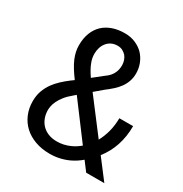

<svg xmlns="http://www.w3.org/2000/svg" viewBox="-170 -849 940 988"><g transform="rotate(30 300.0 -355.5)"><path d="M52.2 -182.1Q52.2 -140.1 67.1 -104.7Q82 -69.3 109.4 -43.9Q136.7 -18.6 175.8 -4.4Q214.8 9.8 263.2 9.8Q293 9.8 321 3.4Q349.1 -2.9 375 -15.1Q390.6 -22.5 405.5 -32.2Q420.4 -42 434.1 -53.7L474.6 0H582.5L494.1 -115.7Q528.3 -158.7 546.1 -212.2Q564 -265.6 564 -328.1H482.4Q481.9 -285.2 472.2 -248Q462.4 -210.9 445.3 -179.7L295.4 -376.5L341.3 -415.5Q362.8 -431.6 381.3 -448.2Q399.9 -464.8 413.6 -483.4Q426.8 -502 434.3 -523.2Q441.9 -544.4 441.9 -570.3Q441.9 -600.6 431.2 -627.9Q420.4 -655.3 400.9 -676.3Q380.9 -696.8 352.5 -709Q324.2 -721.2 289.6 -721.2Q249.5 -721.2 217.3 -710Q185.1 -698.7 162.1 -677.2Q139.2 -655.3 126.7 -623.3Q114.3 -591.3 114.3 -549.8Q114.3 -530.3 118.4 -511.7Q122.6 -493.2 129.9 -475.1Q139.2 -453.1 153.3 -430.4Q167.5 -407.7 185.5 -383.3L168 -370.6Q144 -352.5 124.3 -334Q104.5 -315.4 89.4 -294.9Q71.8 -270.5 62 -242.7Q52.2 -214.8 52.2 -182.1ZM263.2 -63.5Q233.4 -63.5 210.9 -72.8Q188.5 -82 173.3 -98.1Q158.2 -114.3 150.4 -135.7Q142.6 -157.2 142.6 -182.1Q142.6 -191.4 145.3 -205.3Q147.9 -219.2 156.2 -236.3Q164.1 -252.9 179.2 -272Q194.3 -291 218.8 -311L232.4 -322.8L390.1 -112.3Q378.4 -102.5 366 -94.5Q353.5 -86.4 340.3 -80.6Q322.3 -72.3 302.7 -67.9Q283.2 -63.5 263.2 -63.5ZM205.1 -550.8Q205.1 -570.3 210.4 -587.6Q215.8 -605 226.6 -618.2Q236.8 -631.3 252.7 -639.2Q268.6 -647 289.6 -647Q305.7 -647 318.4 -640.4Q331.1 -633.8 340.3 -623.5Q349.1 -612.8 353.8 -598.9Q358.4 -585 358.4 -570.3Q358.4 -559.1 356.2 -547.4Q354 -535.6 348.6 -524.4Q343.3 -512.7 333.5 -501.5Q323.7 -490.2 308.6 -480L251.5 -434.6Q239.3 -452.1 230 -468.8Q220.7 -485.4 214.8 -501.5Q210 -513.7 207.5 -526.1Q205.1 -538.6 205.1 -550.8Z"/></g></svg>

Font: RobotoMono Nerd Font
Style: Regular
Weight: 400
Monospace: yes
Designer: Google
Version: Version 3.000;Nerd Fonts 3.2.1